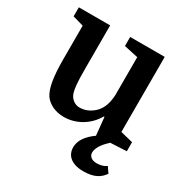

<svg xmlns="http://www.w3.org/2000/svg" viewBox="-171 -680 994 1030"><g transform="rotate(30 326.0 -165.0)"><path d="M24 -540V-484L91 -465V-259C91 -146 103 -81 128 -44C152 -11 196 10 247 10C323 10 394 -32 433 -100H437L448 10H449C398 46 373 84 373 125C373 176 411 210 484 210C552 210 585 187 608 154L584 119C568 132 546 137 525 137C494 137 475 122 475 98C475 71 497 39 524 14C527 11 530 8 533 5L633 0V-56L556 -75V-540H342V-484L429 -465V-228C426 -176 411 -138 384 -113C359 -90 330 -76 294 -76C269 -76 241 -93 230 -125C222 -150 218 -187 218 -272V-540Z"/></g></svg>

Font: Domine
Style: Bold
Weight: 700
Designer: Pablo Impallari, Rodrigo Fuenzalida, Brenda Gallo
Foundry: Pablo Impallari, Rodrigo Fuenzalida, Brenda Gallo
Version: Version 2.000